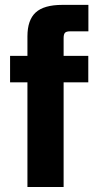

<svg xmlns="http://www.w3.org/2000/svg" viewBox="-20 -752 410 772"><path d="M90.3 0V-606Q90.3 -671.4 123.5 -701.9Q156.7 -732.4 231 -732.4H335.4V-626H261.7Q246.6 -626 241.2 -620.1Q235.8 -614.3 235.8 -598.6V0ZM20.5 -420.9V-527.3H335V-420.9Z"/></svg>

Font: Schibsted Grotesk
Style: Bold
Weight: 700
Designer: Bakken & Baeck AS, Henrik Kongsvoll
Foundry: Schibsted ASA
Version: Version 1.100;gftools[0.9.25]